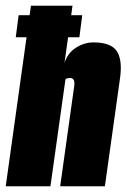

<svg xmlns="http://www.w3.org/2000/svg" viewBox="-29 -650 442 670"><path d="M-9 0 79 -630H224L196 -430Q207 -465 236 -483.5Q265 -502 297 -502Q330 -502 350.5 -493.5Q371 -485 380.5 -468.5Q390 -452 392 -427.5Q394 -403 389 -371L337 0H181L230 -350Q231 -357 230.5 -362Q230 -367 228.5 -370.5Q227 -374 223.5 -376Q220 -378 215 -378Q211 -378 207 -377Q203 -376 201 -374.5Q199 -373 199 -370L147 0ZM26 -520 36 -597H258L248 -520Z"/></svg>

Font: Alumni Sans Thin Black
Style: Italic
Weight: 900
Italic angle: -8°
Version: Version 1.016